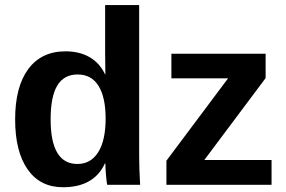

<svg xmlns="http://www.w3.org/2000/svg" viewBox="-20 -745 1151 774"><path d="M412.1 0Q410.2 -7.3 407.5 -36.9Q404.8 -66.4 404.8 -85.9H402.8Q358.4 9.8 233.9 9.8Q141.6 9.8 91.3 -62.3Q41 -134.3 41 -263.7Q41 -395 94 -466.6Q147 -538.1 244.1 -538.1Q300.3 -538.1 341.1 -514.6Q381.8 -491.2 403.8 -444.8H404.8L403.8 -531.7V-724.6H541V-115.2Q541 -66.4 544.9 0ZM405.8 -267.1Q405.8 -352.5 377.2 -398.7Q348.6 -444.8 293 -444.8Q237.8 -444.8 210.9 -400.1Q184.1 -355.5 184.1 -263.7Q184.1 -84 292 -84Q346.2 -84 376 -131.6Q405.8 -179.2 405.8 -267.1ZM650.9 0V-97.2L899.4 -429.2H670.9V-528.3H1050.8V-430.2L803.7 -100.1H1074.7V0Z"/></svg>

Font: Arial
Style: Bold
Weight: 700
Designer: Steve Matteson
Foundry: Ascender Corporation
Version: Version 2.00.3